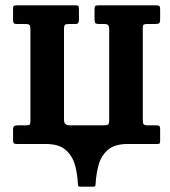

<svg xmlns="http://www.w3.org/2000/svg" viewBox="-20 -540 637 720"><path d="M281.5 160Q274.5 160 273.5 157.8Q272.5 155.5 272 148.5Q270.5 112.5 261 78.5Q251.5 44.5 226.2 22.2Q201 0 152 0H43Q34 0 31.5 -3.2Q29 -6.5 29 -16V-54Q29 -64.5 33.2 -67.2Q37.5 -70 47 -70H77Q87 -70 90.5 -72.2Q94 -74.5 94 -84V-427.5Q94 -440.5 91.5 -445.2Q89 -450 76 -450H42Q34 -450 31.5 -453.2Q29 -456.5 29 -465V-509Q29 -517.5 32.8 -518.8Q36.5 -520 44.5 -520H265Q273 -520 274.5 -516.5Q276 -513 276 -504.5V-464.5Q276 -450 264 -450H238.5Q227.5 -450 223.8 -446.8Q220 -443.5 220 -430.5V-90.5Q220 -70 241 -70H369.5Q381.5 -70 385.5 -73.2Q389.5 -76.5 389.5 -89.5V-429.5Q389.5 -441 385.8 -445.5Q382 -450 371.5 -450H350.5Q341.5 -450 338 -453Q334.5 -456 334.5 -467V-505Q334.5 -514 337 -517Q339.5 -520 348.5 -520H566.5Q575.5 -520 578 -516.8Q580.5 -513.5 580.5 -504V-466Q580.5 -455.5 576.5 -452.8Q572.5 -450 562.5 -450H532.5Q523 -450 519.2 -447.8Q515.5 -445.5 515.5 -436V-92.5Q515.5 -79.5 518 -74.8Q520.5 -70 533.5 -70H567.5Q576 -70 578.2 -66.8Q580.5 -63.5 580.5 -55V-13.5Q580.5 -7 579.2 -3.5Q578 0 571 0H458.5Q409.5 0 384.2 22.2Q359 44.5 349.8 78.5Q340.5 112.5 338.5 148.5Q338 155.5 337 157.8Q336 160 328.5 160Z"/></svg>

Font: Besley* Narrow Semi
Style: Regular
Weight: 600
Width: 4
Designer: Owen Earl
Foundry: indestructible type*
Version: Version 3.000; ttfautohint (v1.8.3)